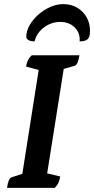

<svg xmlns="http://www.w3.org/2000/svg" viewBox="-20 -908 455 928"><path d="M14 0Q20 -46 36 -51L88 -68L167 -570L106 -586Q109 -603 114.5 -615.5Q120 -628 134 -641H364Q357 -595 341 -590L288 -575L208 -70L271 -55Q268 -38 263 -26Q258 -14 245 0ZM285 -888Q342 -888 378.5 -851Q415 -814 415 -758Q415 -730 404 -719Q393 -708 365 -708Q368 -749 341 -775.5Q314 -802 271 -802Q228 -802 192.5 -775.5Q157 -749 147 -708Q129 -708 118 -714Q107 -720 107 -730Q107 -758 123 -786Q139 -814 165 -837Q191 -860 222.5 -874Q254 -888 285 -888Z"/></svg>

Font: Petrona
Style: Bold Italic
Weight: 700
Italic angle: -9°
Designer: Ringo R. Seeber
Foundry: Ringo R. Seeber
Version: Version 2.001; ttfautohint (v1.8.3)